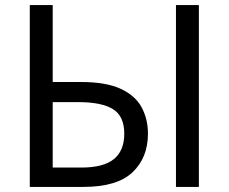

<svg xmlns="http://www.w3.org/2000/svg" viewBox="-20 -734 898 754"><path d="M97 0V-714H187V-412H297Q397 -412 454.5 -385Q512 -358 536.5 -312Q561 -266 561 -209Q561 -115 500.5 -57.5Q440 0 308 0ZM671 0V-714H761V0ZM300 -76Q386 -76 427 -109Q468 -142 468 -209Q468 -278 423.5 -305.5Q379 -333 287 -333H187V-76Z"/></svg>

Font: Go Noto Kurrent-Regular
Style: Regular
Weight: 400
Designer: Monotype Design Team
Foundry: Monotype Imaging Inc.
Version: Version 2.012; ttfautohint (v1.8.4.7-5d5b)